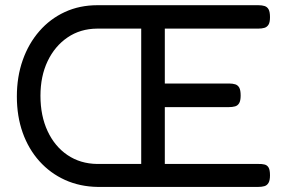

<svg xmlns="http://www.w3.org/2000/svg" viewBox="-20 -708 1102 738"><path d="M355.8 10.5Q287.2 9.5 230.2 -16.2Q173.2 -42 131.5 -88.4Q89.8 -134.8 67.2 -198Q44.8 -261.2 44.8 -337Q44.8 -413 67.4 -477Q90 -541 131.5 -588.5Q173 -636 229.6 -662Q286.2 -688 354.5 -688H973Q987 -688 997.1 -684.8Q1007.2 -681.5 1012.5 -671.9Q1017.8 -662.2 1017.8 -641.8Q1017.8 -622.2 1012 -613Q1006.2 -603.8 996.1 -600.9Q986 -598 972.2 -598H613.5V-387H860.5Q874.5 -387 884.5 -383.8Q894.5 -380.5 899.8 -370.9Q905 -361.2 905 -340.8Q905 -321.2 899.4 -311.6Q893.8 -302 883.5 -299.1Q873.2 -296.2 858.5 -296.2H613.5V-77.8H973Q987 -78.2 997.1 -75.6Q1007.2 -73 1012.5 -63.8Q1017.8 -54.5 1017.8 -34Q1017.8 -14.5 1012 -4.9Q1006.2 4.8 996.1 7.6Q986 10.5 972.2 10.5ZM353 -77.8H522.8V-598H353.2Q288.5 -597.5 239.5 -564Q190.5 -530.5 163 -472.8Q135.5 -415 135.5 -339.8Q135.5 -262.8 163 -203.9Q190.5 -145 239.5 -111.9Q288.5 -78.8 353 -77.8Z"/></svg>

Font: Fredoka Light
Style: Regular
Weight: 300
Designer: Ben Nathan
Foundry: Milena B. Brandão, Ben Nathan
Version: Version 2.001